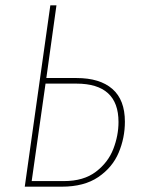

<svg xmlns="http://www.w3.org/2000/svg" viewBox="-20 -701 537 721"><path d="M449 -244Q449 -183 425.5 -127.5Q402 -72 349 -36Q296 0 212 0H73L169 -681H192L154 -408H267Q355 -408 402 -367Q449 -326 449 -244ZM425 -243Q425 -387 267 -387H151L99 -21H220Q294 -21 340 -56Q386 -91 405.5 -141.5Q425 -192 425 -243Z"/></svg>

Font: Fira Sans Condensed Thin
Style: Italic
Weight: 250
Width: 3
Italic angle: -8°
Designer: Carrois Corporate & Edenspiekermann AG
Foundry: Carrois Corporate GbR & Edenspiekermann AG
Version: Version 4.203